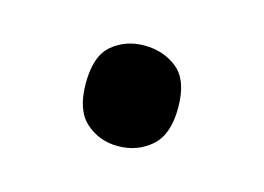

<svg xmlns="http://www.w3.org/2000/svg" viewBox="-37 -477 343 249"><g transform="rotate(15 134.0 -352.5)"><path d="M72 -353Q72 -390 90 -405Q108 -420 133 -420Q159 -420 177.5 -405Q196 -390 196 -353Q196 -317 177.5 -301Q159 -285 133 -285Q108 -285 90 -301Q72 -317 72 -353Z"/></g></svg>

Font: Noto Sans IKEA
Style: Regular
Weight: 400
Designer: Monotype Design Team
Foundry: Monotype Imaging Inc.
Version: Version 2.001